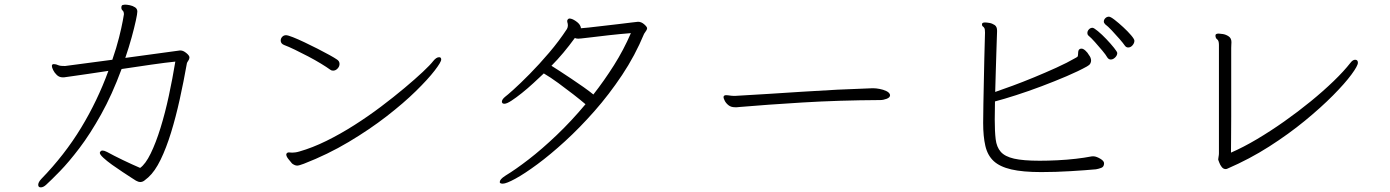

<svg xmlns="http://www.w3.org/2000/svg" viewBox="-20 -760 6000 829"><path d="M760 -542H756L521 -510Q537 -557 548.5 -599Q560 -641 566.5 -671Q573 -701 573 -710Q573 -722 563 -728.5Q553 -735 540.5 -737.5Q528 -740 519 -740Q516 -740 510 -738.5Q504 -737 504 -727Q504 -719 509.5 -714.5Q515 -710 515 -698Q515 -697 510 -669.5Q505 -642 494 -598Q483 -554 465 -502L261 -475Q254 -475 246 -475.5Q238 -476 233 -478Q229 -480 223.5 -481.5Q218 -483 213 -483H210Q204 -482 204 -475Q204 -469 209.5 -457.5Q215 -446 225.5 -436Q236 -426 251 -426Q253 -426 256 -426Q259 -426 263 -427Q269 -428 295 -431.5Q321 -435 361 -441Q401 -447 448 -454Q401 -325 330 -208Q259 -91 158 13Q145 27 145 38Q145 49 156 49Q167 49 179 38Q201 18 239 -21Q277 -60 323 -120.5Q369 -181 416.5 -266Q464 -351 505 -462Q571 -472 634 -481Q697 -490 737 -494Q725 -421 709 -346.5Q693 -272 673 -207.5Q653 -143 630.5 -97Q608 -51 585 -35Q550 -50 510.5 -69Q471 -88 442 -104Q430 -110 423 -110Q416 -110 414 -106Q411 -103 411 -100Q411 -93 426 -79Q441 -65 464 -48.5Q487 -32 510 -17Q533 -2 549 8.5Q565 19 567 20Q578 26 585 26Q595 26 603.5 19.5Q612 13 620 6Q649 -20 673.5 -70.5Q698 -121 718.5 -187.5Q739 -254 756 -331Q773 -408 787 -487Q788 -491 793 -498Q798 -505 798 -512Q798 -520 784.5 -531Q771 -542 760 -542Z M1418 -455Q1429 -455 1437.5 -464Q1446 -473 1446 -484Q1446 -496 1435 -503Q1425 -510 1402.5 -522.5Q1380 -535 1351.5 -549.5Q1323 -564 1294.5 -577.5Q1266 -591 1244.5 -599.5Q1223 -608 1215 -608Q1205 -608 1198.5 -601Q1192 -594 1192 -585Q1192 -572 1206 -566Q1225 -559 1253 -545.5Q1281 -532 1310.5 -516.5Q1340 -501 1365.5 -485.5Q1391 -470 1406 -459Q1411 -455 1418 -455ZM1241 -54Q1253 -45 1263 -45Q1271 -45 1292 -53Q1395 -93 1485.5 -147Q1576 -201 1649.5 -258Q1723 -315 1775.5 -366.5Q1828 -418 1856.5 -455Q1885 -492 1885 -503Q1885 -513 1876 -513Q1864 -513 1851 -497Q1838 -480 1805.5 -449.5Q1773 -419 1726.5 -380Q1680 -341 1625 -299.5Q1570 -258 1509.5 -219.5Q1449 -181 1389 -151.5Q1329 -122 1273 -106Q1263 -103 1255 -102Q1247 -101 1242 -101Q1237 -101 1233.5 -101.5Q1230 -102 1227 -102Q1222 -102 1219 -99Q1216 -96 1216 -93Q1216 -85 1225 -73.5Q1234 -62 1241 -54Z M2138 25V28Q2140 33 2151 33Q2166 33 2205.5 11.5Q2245 -10 2300.5 -51Q2356 -92 2419.5 -150Q2483 -208 2546.5 -280Q2610 -352 2666 -436Q2722 -520 2761 -614Q2763 -618 2766 -621.5Q2769 -625 2771 -629Q2774 -634 2774 -638Q2774 -644 2761.5 -655Q2749 -666 2735 -666Q2732 -666 2708.5 -663Q2685 -660 2651 -656Q2617 -652 2582 -648Q2547 -644 2521 -641Q2495 -638 2488 -638V-640Q2488 -643 2486 -647Q2482 -658 2466 -669Q2450 -680 2439 -680Q2436 -680 2435 -679Q2429 -675 2429 -669Q2429 -665 2431 -659Q2432 -656 2432 -651Q2432 -642 2428 -635Q2394 -583 2351 -532.5Q2308 -482 2267 -440.5Q2226 -399 2197 -373Q2168 -347 2162 -343Q2147 -331 2147 -321Q2147 -318 2148 -317Q2150 -312 2158 -312Q2168 -312 2188 -325Q2208 -338 2233 -358Q2258 -378 2283 -401Q2308 -424 2328 -443Q2357 -426 2390.5 -401.5Q2424 -377 2455.5 -352.5Q2487 -328 2508 -310Q2447 -237 2383.5 -176.5Q2320 -116 2263 -72Q2206 -28 2163 -2Q2149 7 2143.5 13.5Q2138 20 2138 25ZM2704 -617Q2673 -545 2631 -478.5Q2589 -412 2542 -352Q2525 -366 2499.5 -384Q2474 -402 2447 -420Q2420 -438 2397 -453Q2374 -468 2361 -476Q2387 -502 2412.5 -532.5Q2438 -563 2462 -596Q2468 -593 2477 -593Q2480 -593 2483 -593.5Q2486 -594 2490 -594Q2502 -595 2533.5 -599Q2565 -603 2610 -608Q2655 -613 2704 -617Z M3750 -379H3747Q3595 -374 3444.5 -364Q3294 -354 3154 -346H3150Q3140 -346 3131 -347.5Q3122 -349 3115 -349Q3111 -349 3109 -348Q3104 -346 3104 -340Q3104 -336 3109 -325.5Q3114 -315 3125 -306Q3136 -297 3153 -297Q3158 -297 3162.5 -297Q3167 -297 3173 -298Q3289 -308 3445 -317.5Q3601 -327 3781 -328Q3794 -328 3808.5 -333.5Q3823 -339 3823 -349Q3823 -351 3822.5 -351.5Q3822 -352 3822 -353Q3819 -361 3806.5 -367Q3794 -373 3778 -376Q3762 -379 3750 -379Z M4851 -555Q4862 -555 4870 -564.5Q4878 -574 4878 -584Q4878 -591 4864 -607.5Q4850 -624 4830 -642.5Q4810 -661 4792.5 -674.5Q4775 -688 4768 -688Q4759 -688 4752.5 -681.5Q4746 -675 4746 -667Q4746 -661 4752 -655Q4763 -647 4780.5 -628.5Q4798 -610 4814 -591.5Q4830 -573 4836 -564Q4842 -555 4851 -555ZM4703 -85H4699Q4692 -85 4689 -84Q4664 -79 4625.5 -74.5Q4587 -70 4545.5 -68Q4504 -66 4469 -66Q4398 -66 4358.5 -75Q4319 -84 4301 -104.5Q4283 -125 4279 -159Q4275 -193 4275 -244Q4275 -261 4275.5 -281Q4276 -301 4276 -322Q4314 -332 4367 -349Q4420 -366 4477 -387.5Q4534 -409 4585.5 -431Q4637 -453 4673 -473Q4684 -479 4687.5 -485.5Q4691 -492 4691 -498Q4691 -505 4688.5 -511Q4686 -517 4682 -522Q4676 -533 4666.5 -541.5Q4657 -550 4650 -550H4647Q4639 -548 4637 -542.5Q4635 -537 4635 -531V-529Q4635 -524 4634 -519Q4633 -514 4626 -511Q4588 -489 4540.5 -467.5Q4493 -446 4444.5 -426Q4396 -406 4352.5 -390Q4309 -374 4277 -363Q4278 -407 4279.5 -451.5Q4281 -496 4282 -533Q4283 -570 4284 -594.5Q4285 -619 4285 -623V-628Q4285 -645 4274.5 -652Q4264 -659 4252 -661Q4240 -663 4233 -663Q4222 -663 4220 -657V-654Q4220 -648 4223.5 -646Q4227 -644 4230 -639Q4233 -634 4233 -619Q4233 -613 4232 -582.5Q4231 -552 4230 -507Q4229 -462 4228 -411Q4227 -360 4226 -312Q4225 -264 4225 -229Q4225 -171 4234.5 -130Q4244 -89 4270.5 -64.5Q4297 -40 4346.5 -28.5Q4396 -17 4476 -17Q4538 -17 4603 -21Q4668 -25 4712 -29Q4724 -31 4735.5 -35.5Q4747 -40 4747 -55Q4747 -65 4731 -74.5Q4715 -84 4703 -85ZM4804 -531Q4804 -536 4790 -553.5Q4776 -571 4757 -591Q4738 -611 4720.5 -625.5Q4703 -640 4697 -640Q4688 -640 4681.5 -633Q4675 -626 4675 -618Q4675 -610 4680 -606Q4691 -597 4707.5 -578.5Q4724 -560 4739.5 -541.5Q4755 -523 4761 -512Q4767 -503 4776 -503Q4786 -503 4795 -512Q4804 -521 4804 -531Z M5240 -73V-70Q5241 -68 5244.5 -58Q5248 -48 5255 -39Q5262 -30 5272 -30Q5274 -30 5276 -30.5Q5278 -31 5280 -32Q5375 -73 5459.5 -127Q5544 -181 5614 -238.5Q5684 -296 5735.5 -348Q5787 -400 5815 -438Q5843 -476 5843 -489Q5843 -502 5831 -502Q5821 -502 5811 -489Q5783 -453 5738.5 -410Q5694 -367 5639.5 -322.5Q5585 -278 5525.5 -236Q5466 -194 5407 -159Q5348 -124 5295 -101Q5295 -126 5295.5 -167Q5296 -208 5296 -257Q5296 -306 5296 -355.5Q5296 -405 5296 -448Q5296 -491 5296 -519Q5296 -547 5296 -553Q5296 -561 5296.5 -567Q5297 -573 5297 -578Q5297 -595 5285 -603Q5273 -611 5260 -613Q5247 -615 5242 -615Q5228 -615 5228 -607Q5228 -595 5235.5 -590Q5243 -585 5243 -566V-98Q5243 -91 5241.5 -84Q5240 -77 5240 -73Z"/></svg>

Font: Klee One
Style: Regular
Weight: 400
Designer: Fontworks Inc.
Foundry: Fontworks Inc.
Version: Version 1.100